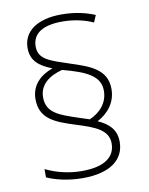

<svg xmlns="http://www.w3.org/2000/svg" viewBox="-85 -822 688 887"><g transform="rotate(-10 258.5 -379.0)"><path d="M79 -395C79 -302 149 -276 241 -247C331 -219 390 -196 390 -133C390 -73 345 -31 233 -31C172 -31 113 -46 64 -70V-31C102 -14 161 2 232 2C361 2 428 -51 428 -134C428 -193 393 -223 344 -245C394 -271 433 -317 433 -381C433 -475 352 -501 263 -530C180 -558 122 -572 122 -634C122 -696 172 -727 263 -727C316 -727 369 -715 407 -697L421 -730C378 -748 327 -760 264 -760C152 -760 84 -713 84 -634C84 -572 124 -544 181 -522C122 -501 79 -460 79 -395ZM115 -397C115 -458 163 -491 223 -507C338 -477 397 -447 397 -379C397 -323 361 -282 310 -260L258 -277C174 -305 115 -324 115 -397Z"/></g></svg>

Font: Noto Sans Lao ExtraLight
Style: Regular
Weight: 200
Designer: Monotype Design Team
Foundry: Monotype Imaging Inc.
Version: Version 2.003